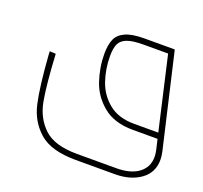

<svg xmlns="http://www.w3.org/2000/svg" viewBox="-130 -651 1128 1068"><g transform="rotate(20 433.5 -117.0)"><path d="M864 104Q864 181 804 223.5Q744 266 653 266H421Q276 266 206 205Q136 144 114.5 48Q93 -48 80 -231L79 -253L115 -251Q125 -68 142 23.5Q159 115 221 173.5Q283 232 416 232H648Q734 232 781 196.5Q828 161 828 100Q828 83 823 60L809 0H663Q553 0 487 -54Q421 -108 395 -186Q369 -264 369 -344Q369 -397 383.5 -430.5Q398 -464 437.5 -482Q477 -500 551 -500H729L858 56Q864 82 864 104ZM801 -34 702 -466H556Q492 -466 459 -453Q426 -440 414.5 -414Q403 -388 403 -343Q403 -267 426.5 -197.5Q450 -128 507 -81Q564 -34 658 -34Z"/></g></svg>

Font: Cairo ExtraLight
Style: Italic
Weight: 275
Italic angle: -13°
Designer: Mohamed Gaber, Accademia di Belle Arti di Urbino and others
Foundry: Kief Type Foundry, Accademia di Belle Arti di Urbino and others
Version: Version 3.011